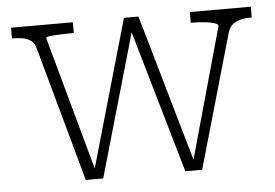

<svg xmlns="http://www.w3.org/2000/svg" viewBox="-44 -595 945 659"><g transform="rotate(-5 429.0 -265.5)"><path d="M433 -506 420 -509 569 6H627L758 -452Q763 -471 774 -481Q785 -491 801.5 -495.5Q818 -500 838 -500H842V-537H632V-500H637Q662 -500 682 -497.5Q702 -495 714 -491Q726 -487 726 -481L595 -12L607 -8L455 -537H405L255 -13L266 -9L133 -491Q133 -495 145.5 -496.5Q158 -498 178.5 -499Q199 -500 224 -500H229V-537H16V-500H20Q40 -500 56 -496.5Q72 -493 83 -484Q94 -475 98 -457L226 6H286Z"/></g></svg>

Font: Roboto Serif Thin
Style: Regular
Weight: 250
Designer: Greg Gazdowicz
Foundry: Commercial Type
Version: Version 1.004